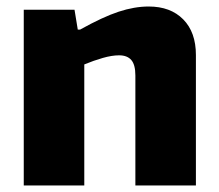

<svg xmlns="http://www.w3.org/2000/svg" viewBox="-20 -570 672 590"><path d="M53 -540H209L219 -479H226Q296 -518 344.5 -534Q393 -550 437 -550Q504 -550 543 -510.5Q582 -471 582 -401V0H396V-338Q396 -371 383.5 -385.5Q371 -400 346 -400Q324 -400 296 -392Q268 -384 239 -372V0H53Z"/></svg>

Font: Encode Sans Narrow
Style: ExtraBold
Weight: 800
Designer: Pablo Impallari, Andres Torresi
Foundry: Pablo Impallari, Andres Torresi
Version: Version 1.000; ttfautohint (v1.00) -l 8 -r 50 -G 200 -x 14 -